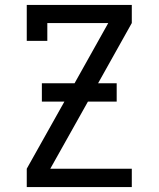

<svg xmlns="http://www.w3.org/2000/svg" viewBox="-20 -755 640 775"><path d="M88 0V-74L240 -345H149V-419H281L417 -662H171V-590H88V-735H512V-662L376 -419H451V-345H335L183 -74H512V0Z"/></svg>

Font: Nova
Style: Regular
Weight: 400
Monospace: yes
Designer: Belleve Invis
Foundry: Belleve Invis
Version: Version 24.1.4; ttfautohint (v1.8.4)